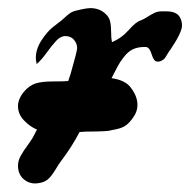

<svg xmlns="http://www.w3.org/2000/svg" viewBox="-20 -461 459 463"><path d="M166 -344.7Q166 -356.4 158.2 -365.2Q150.4 -374 137.7 -374Q126 -374 115.2 -362.3Q104.5 -350.6 91.8 -333Q79.1 -315.4 68.4 -306.6Q66.4 -316.4 66.4 -321.3Q66.4 -342.8 80.1 -363.8Q93.8 -384.8 107.4 -395.5L121.1 -406.2Q127 -410.2 134.8 -417.5Q142.6 -424.8 148.9 -429.2Q155.3 -433.6 164.1 -435.5Q187.5 -441.4 198.2 -441.4Q219.7 -441.4 234.4 -427.7Q243.2 -419.9 245.6 -409.2Q248 -398.4 248 -383.3Q248 -368.2 250 -359.4Q273.4 -369.1 291 -389.2Q308.6 -409.2 320.3 -412.1Q327.1 -415 336.4 -420.9Q345.7 -426.8 353 -430.2Q360.4 -433.6 369.1 -433.6H381.8Q406.2 -433.6 414.1 -418.9Q418.9 -410.2 418.9 -399.4Q418.9 -382.8 390.6 -340.8Q388.7 -338.9 384.3 -331.5Q379.9 -324.2 377.9 -321.3Q376 -318.4 371.1 -315.4Q366.2 -312.5 361.3 -312.5H358.4Q350.6 -313.5 345.7 -330.1Q340.8 -346.7 332 -347.7H328.1Q312.5 -347.7 300.8 -342.3Q289.1 -336.9 278.8 -323.7Q268.6 -310.5 264.2 -301.8Q259.8 -293 249 -272.5Q283.2 -267.6 295.9 -249Q311.5 -228.5 311.5 -208Q311.5 -192.4 301.8 -178.7Q293.9 -167 285.6 -160.2Q277.3 -153.3 262.7 -149.9Q248 -146.5 241.7 -145.5Q235.4 -144.5 213.4 -144Q191.4 -143.6 187.5 -143.6Q184.6 -143.6 179.2 -143.1Q173.8 -142.6 171.9 -142.6Q152.3 -105.5 127 -72.3Q123 -67.4 113.3 -51.3Q103.5 -35.2 95.2 -28.3Q86.9 -21.5 74.2 -19.5Q72.3 -19.5 69.3 -19Q66.4 -18.6 65.4 -18.6Q47.9 -18.6 35.6 -30.3Q23.4 -42 23.4 -61.5Q23.4 -73.2 29.8 -85Q36.1 -96.7 47.4 -111.8Q58.6 -127 63.5 -137.7Q64.5 -139.6 66.4 -143.1Q68.4 -146.5 69.3 -148.4Q52.7 -155.3 38.1 -170.4Q23.4 -185.5 23.4 -205.1Q23.4 -222.7 38.1 -240.2Q50.8 -254.9 65.9 -259.8Q81.1 -264.6 107.9 -264.6Q134.8 -264.6 144.5 -265.6L150.4 -283.2Q166 -337.9 166 -344.7Z"/></svg>

Font: Essays1743
Style: Italic
Weight: 500
Italic angle: -10°
Designer: Based on the typeface in a 1743 English translation of the essays of Montaigne.  PostScript/TrueType font designed by Jo
Version: Version 002.100